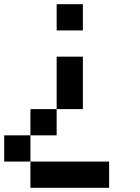

<svg xmlns="http://www.w3.org/2000/svg" viewBox="-20 -770 665 915"><path d="M0 0V-125H125V0ZM125 -125V-250H250V-125ZM125 0H500V125H125ZM250 -250V-500H375V-250ZM250 -625V-750H375V-625Z"/></svg>

Font: Galmuri7 Regular
Style: Regular
Weight: 400
Designer: Lee Minseo (quiple)
Version: Version 2.399;hotconv 1.1.1;makeotfexe 2.6.0 DEVELOPMENT